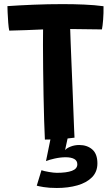

<svg xmlns="http://www.w3.org/2000/svg" viewBox="-20 -688 560 956"><path d="M263 248Q224 248 197.2 243.5Q170.5 239 163 236.5L186.5 159.5Q198.5 164 223.2 168.2Q248 172.5 263 172.5Q311.5 172.5 338.2 162.5Q365 152.5 365 130Q365 112 349.5 103.5Q334 95 307 95Q280.5 95 251.8 101.5Q223 108 209 114L231 6.5Q214.5 7 203.5 7Q201.5 -30 199.8 -87.8Q198 -145.5 196.8 -212.5Q195.5 -279.5 194.8 -345.2Q194 -411 194 -464Q194 -487 194.2 -506.5Q194.5 -526 194.5 -541.5Q158 -539.5 110 -538Q62 -536.5 26 -535.5Q23 -549 21 -574.8Q19 -600.5 18 -625Q17 -649.5 17 -657.5Q73.5 -661.5 146 -664.5Q218.5 -667.5 292 -667.5Q347 -667.5 399.5 -665.2Q452 -663 495.5 -657Q496 -621.5 493.5 -589.8Q491 -558 487.5 -541.5Q474.5 -541.5 445.5 -542Q416.5 -542.5 384.5 -542.8Q352.5 -543 329.5 -543.5Q330 -522 331.8 -476.2Q333.5 -430.5 336 -371.5Q338.5 -312.5 341 -250.8Q343.5 -189 345.5 -135Q347.5 -81 349 -45Q350.5 -9 351 -2.5Q338 -0.5 316.5 1.5L304 59.5Q312 49.5 331.8 41.8Q351.5 34 374.5 34Q414 34 439.5 56.2Q465 78.5 465 125.5Q465 167.5 438 194.8Q411 222 365.2 235Q319.5 248 263 248Z"/></svg>

Font: Grandstander SemiBold
Style: Regular
Weight: 600
Designer: Tyler Finck
Foundry: Etcetera Type Co
Version: Version 1.200; ttfautohint (v1.8.3)